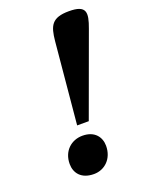

<svg xmlns="http://www.w3.org/2000/svg" viewBox="-137 -774 646 854"><g transform="rotate(-20 185.5 -347.5)"><path d="M160 -217H215L356 -603C382 -673 382 -707 299 -707C217 -707 203 -673 196 -603ZM70 -67C70 -24 97 12 157 12C208 12 250 -27 250 -88C250 -129 224 -166 166 -166C113 -166 70 -128 70 -67Z"/></g></svg>

Font: Heuristica
Style: Bold Italic
Weight: 700
Italic angle: -13°
Version: Version 1.0.1